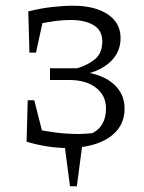

<svg xmlns="http://www.w3.org/2000/svg" viewBox="-20 -510 505 672"><path d="M215 8Q182 8 146 2.5Q110 -3 73 -14L89 -61Q136 -51 176 -46Q216 -41 256 -41Q268 -41 280 -42Q292 -43 303 -44Q325 -54 338 -76Q351 -98 351 -130Q351 -176 316 -203Q281 -230 222 -230H155V-271H250Q287 -282 312.5 -303Q338 -324 338 -365Q338 -404 307.5 -422Q277 -440 228 -440Q197 -440 163.5 -435Q130 -430 92 -422L79 -470Q122 -481 163 -485.5Q204 -490 235 -490Q312 -490 357 -460Q402 -430 402 -377Q402 -327 366 -293.5Q330 -260 271 -249L272 -258Q339 -250 377.5 -216Q416 -182 416 -130Q416 -85 390 -54Q364 -23 318.5 -7.5Q273 8 215 8ZM137 -13 73 -14 77 -159H100ZM83 -326 79 -470 137 -468 106 -326ZM225 142 204 -18H270L249 142Z"/></svg>

Font: Piazzolla 24pt Light
Style: Regular
Weight: 300
Designer: Juan Pablo del Peral
Foundry: Huerta Tipografica
Version: Version 2.005